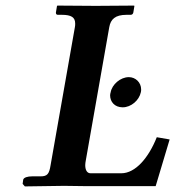

<svg xmlns="http://www.w3.org/2000/svg" viewBox="-20 -666 627 687"><path d="M419 -282C449 -282 478 -307 484 -336C485 -340 485 -343 485 -346C485 -371 465 -390 441 -390C411 -390 381 -364 376 -336C375 -332 374 -329 374 -325C374 -302 390 -282 419 -282ZM248 -569 161 -75C156 -43 149 -35 125 -35H95C79 -35 65 -31 63 -23L61 -8L69 1C69 1 197 -1 209 -1L286 0H537L587 -167L541 -175C512 -102 465 -46 414 -46H304C292 -46 285 -57 285 -75C285 -81 286 -86 287 -92L371 -569C376 -597 392 -613 433 -613H448C452 -613 456 -616 457 -621L461 -645L459 -646C459 -646 358 -645 323 -645C283 -645 186 -646 186 -646L184 -645L180 -621C180 -616 182 -613 187 -613H201C235 -613 249 -604 249 -582C249 -578 249 -573 248 -569Z"/></svg>

Font: Linux Libertine O
Style: Bold Italic
Weight: 700
Italic angle: -11.5°
Designer: Philipp H. Poll
Foundry: Philipp H. Poll
Version: Version 4.1.0